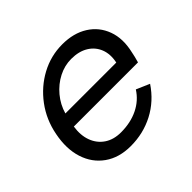

<svg xmlns="http://www.w3.org/2000/svg" viewBox="-127 -659 819 819"><g transform="rotate(-45 282.0 -250.0)"><path d="M236 7Q166 7 118 -27Q70 -61 51 -120Q32 -179 47 -255Q61 -328 103.5 -385Q146 -442 206.5 -474.5Q267 -507 336 -507Q404 -507 451.5 -477Q499 -447 518.5 -394Q538 -341 522 -273Q520 -262 517 -250Q514 -238 510 -224H123Q116 -177 129.5 -141Q143 -105 173.5 -84.5Q204 -64 248 -64Q306 -64 351 -86Q396 -108 422 -149L482 -123Q440 -60 376 -26.5Q312 7 236 7ZM444 -289Q453 -332 440 -365Q427 -398 396 -417Q365 -436 319 -436Q279 -436 242 -417Q205 -398 177 -364.5Q149 -331 137 -289Z"/></g></svg>

Font: Albert Sans
Style: Italic
Weight: 400
Italic angle: -11.25°
Designer: Andreas Rasmussen
Foundry: a.Foundry
Version: Version 1.025